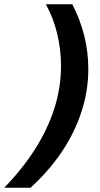

<svg xmlns="http://www.w3.org/2000/svg" viewBox="-71 -770 467 900"><path d="M268 -750Q306 -676 324.5 -600Q343 -524 343 -447Q343 -346 311.5 -248Q280 -150 219.5 -59.5Q159 31 72 110H-51Q35 21 94 -72Q153 -165 184 -262.5Q215 -360 215 -461Q215 -538 197 -612.5Q179 -687 144 -750Z"/></svg>

Font: Instrument Sans Condensed
Style: Bold Italic
Weight: 700
Width: 3
Italic angle: -13°
Designer: Rodrigo Fuenzalida
Foundry: fragTYPE
Version: Version 1.000;gftools[0.9.28]